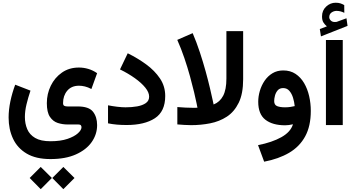

<svg xmlns="http://www.w3.org/2000/svg" viewBox="-20 -908 2575 1393"><path d="M439.5 303.2 520.5 383.3 439.5 464.4 359.4 383.3ZM275.4 303.2 356.4 383.3 275.4 464.4 195.3 383.3ZM346.2 246.1Q240.7 246.1 173.6 206.3Q106.4 166.5 74.5 98.1Q42.5 29.8 42.5 -55.2Q42.5 -111.8 55.2 -172.6Q67.9 -233.4 90.3 -293.5L201.2 -250.5Q184.1 -200.2 172.4 -151.4Q160.6 -102.5 160.6 -59.1Q160.6 -11.2 177.5 28.8Q194.3 68.8 234.9 92.8Q275.4 116.7 346.2 116.7Q419.4 116.7 469.5 99.6Q519.5 82.5 545.4 58.8Q571.3 35.2 571.3 15.1Q571.3 6.3 566.4 0.7Q561.5 -4.9 548.8 -4.9H469.7Q433.6 -4.9 399.2 -15.9Q364.7 -26.9 342.3 -60.1Q319.8 -93.3 319.8 -159.7Q319.8 -227.1 348.4 -285.9Q377 -344.7 429.2 -381.3Q481.4 -418 552.7 -418Q586.9 -418 620.8 -408Q654.8 -397.9 684.6 -377L643.1 -262.2Q618.2 -275.4 595.7 -280.8Q573.2 -286.1 553.2 -286.1Q498.5 -286.1 468 -250Q437.5 -213.9 437.5 -160.2Q437.5 -145 446 -140.4Q454.6 -135.7 470.2 -135.7H543.9Q624.5 -135.7 654.5 -97.7Q684.6 -59.6 684.6 -0.5Q684.6 66.4 645.3 122.6Q606 178.7 530.5 212.4Q455.1 246.1 346.2 246.1Z M891.1 -129.4Q936 -129.4 974.9 -136.2Q1013.7 -143.1 1037.8 -159.9Q1062 -176.8 1062 -207Q1062 -237.8 1034.2 -272.2Q1006.3 -306.6 958.5 -340.8Q910.6 -375 850.6 -404.3L906.7 -521.5Q979 -485.8 1040.8 -440.7Q1102.5 -395.5 1140.6 -338.9Q1178.7 -282.2 1178.7 -211.4Q1178.7 -99.1 1103.5 -50Q1028.3 -1 898.4 -1Q860.8 -1 827.9 -3.9Q794.9 -6.8 763.7 -13.2V-144Q795.4 -137.7 830.3 -133.5Q865.2 -129.4 891.1 -129.4Z M1366.7 0Q1341.8 0 1317.1 -1.7Q1292.5 -3.4 1266.6 -5.4V-131.3Q1330.1 -126 1376.5 -126Q1387.7 -126 1396.7 -126Q1405.8 -126 1412.6 -126.5Q1412.6 -126.5 1406.5 -157Q1400.4 -187.5 1388.2 -239Q1376 -290.5 1358.4 -354.5Q1340.8 -418.5 1317.6 -486.8Q1294.4 -555.2 1266.1 -618.7L1377.9 -667.5Q1406.2 -601.1 1429.9 -529.1Q1453.6 -457 1472.2 -389.6Q1490.7 -322.3 1503.4 -268.1Q1516.1 -213.9 1522.9 -181.9Q1529.8 -149.9 1529.8 -149.9Q1575.2 -168 1598.9 -212.9Q1622.6 -257.8 1622.6 -337.9V-682.1H1744.1V-333Q1744.1 -228 1711.9 -162.4Q1679.7 -96.7 1625.7 -61.5Q1571.8 -26.4 1504.4 -13.2Q1437 0 1366.7 0Z M2234.9 -103.5Q2234.9 6.8 2194.1 81.5Q2153.3 156.2 2077.4 200.7Q2001.5 245.1 1896.5 265.1L1852.1 145Q1954.1 125 2021.5 87.2Q2088.9 49.3 2105.5 -6.3Q2074.7 1 2048.8 1Q1957.5 1 1905.5 -39.3Q1853.5 -79.6 1853.5 -169.9Q1853.5 -208.5 1865.2 -248.5Q1877 -288.6 1899.9 -322.3Q1922.9 -356 1956.8 -376.5Q1990.7 -397 2035.2 -397Q2086.4 -397 2124 -372.1Q2161.6 -347.2 2186.3 -305.2Q2210.9 -263.2 2222.9 -210.9Q2234.9 -158.7 2234.9 -103.5ZM2047.9 -129.4Q2068.4 -129.4 2086.7 -132.1Q2105 -134.8 2118.2 -138.2Q2115.2 -168.5 2106 -198.7Q2096.7 -229 2079.3 -249Q2062 -269 2034.2 -269Q2008.8 -269 1994.6 -252.4Q1980.5 -235.8 1974.9 -213.9Q1969.2 -191.9 1969.2 -174.8Q1969.2 -146.5 1991 -137.9Q2012.7 -129.4 2047.9 -129.4Z M2351.6 -716.8Q2335 -730.5 2325.7 -746.3Q2316.4 -762.2 2316.4 -789.1Q2316.4 -832.5 2346.4 -860.4Q2376.5 -888.2 2415 -888.2Q2435.1 -888.2 2449 -883.8Q2462.9 -879.4 2477.5 -871.1L2478 -814.9Q2450.2 -829.1 2421.9 -829.1Q2402.3 -829.1 2385.5 -817.4Q2368.7 -805.7 2368.7 -782.7Q2369.1 -769 2381.8 -757.3Q2394.5 -745.6 2420.4 -749Q2421.4 -749 2424.3 -750L2493.7 -775.4L2501.5 -720.2L2308.6 -644L2300.3 -697.3ZM2466.8 -617.7V-0.5H2344.7V-617.7Z"/></svg>

Font: Vazirmatn UI
Style: Bold
Weight: 700
Designer: Saber Rastikerdar
Foundry: Saber Rastikerdar
Version: Version 33.003